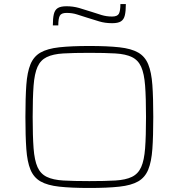

<svg xmlns="http://www.w3.org/2000/svg" viewBox="-20 -924 886 952"><path d="M423 8Q333 8 274 1.5Q215 -5 181 -24.5Q147 -44 131 -83Q115 -122 110.5 -185.5Q106 -249 106 -344Q106 -439 110.5 -502.5Q115 -566 131 -605Q147 -644 181 -663.5Q215 -683 274 -689.5Q333 -696 423 -696Q513 -696 572 -689.5Q631 -683 665 -663.5Q699 -644 715 -605Q731 -566 735.5 -502.5Q740 -439 740 -344Q740 -249 735.5 -185.5Q731 -122 715 -83Q699 -44 665 -24.5Q631 -5 572 1.5Q513 8 423 8ZM423 -26Q501 -26 552 -29Q603 -32 634 -47Q665 -62 680 -95.5Q695 -129 699.5 -189Q704 -249 704 -344Q704 -439 699.5 -499Q695 -559 680 -592.5Q665 -626 634 -641Q603 -656 552 -659Q501 -662 423 -662Q345 -662 294 -659Q243 -656 212 -641Q181 -626 166 -592.5Q151 -559 146.5 -499Q142 -439 142 -344Q142 -249 146.5 -189Q151 -129 166 -95.5Q181 -62 212 -47Q243 -32 294 -29Q345 -26 423 -26ZM242 -798Q242 -833 247 -854Q252 -875 266.5 -884Q281 -893 310 -893Q342 -893 372 -884.5Q402 -876 435 -865Q459 -857 483.5 -849.5Q508 -842 536 -842Q562 -842 569.5 -856Q577 -870 577 -904H604Q604 -869 599 -848Q594 -827 579.5 -818Q565 -809 536 -809Q501 -809 471.5 -818Q442 -827 410 -837Q385 -845 361.5 -852.5Q338 -860 310 -860Q284 -860 276.5 -846Q269 -832 269 -798Z"/></svg>

Font: Saira Expanded Thin
Style: Regular
Weight: 250
Width: 7
Designer: Hector Gatti with collaboration of the Omnibus-Type team
Foundry: Omnibus-Type
Version: Version 1.101